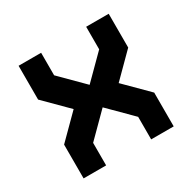

<svg xmlns="http://www.w3.org/2000/svg" viewBox="-117 -605 721 721"><g transform="rotate(-30 244.0 -244.0)"><path d="M48.8 -488.3H146.5V-390.6L244.1 -293L341.8 -390.6V-488.3H439.5V-341.8L341.8 -244.1L439.5 -146.5V0H341.8V-97.7L244.1 -195.3L146.5 -97.7V0H48.8V-146.5L146.5 -244.1L48.8 -341.8Z"/></g></svg>

Font: BabelStone Runic Staveless
Style: Regular
Weight: 400
Designer: Andrew West
Foundry: BabelStone
Version: Version 3.002 March 14, 2022